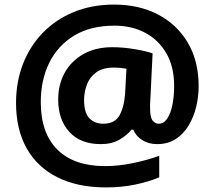

<svg xmlns="http://www.w3.org/2000/svg" viewBox="-20 -734 937 838"><path d="M847 -358Q847 -312 836 -267Q825 -222 802.5 -185Q780 -148 746 -126.5Q712 -105 666 -105Q629 -105 601 -122.5Q573 -140 562 -168H554Q534 -143 500.5 -124Q467 -105 420 -105Q331 -105 282.5 -158.5Q234 -212 234 -299Q234 -366 263 -417.5Q292 -469 345 -498.5Q398 -528 470 -528Q517 -528 567.5 -519.5Q618 -511 646 -501L636 -296Q635 -286 635 -275.5Q635 -265 635 -262Q635 -221 646.5 -207.5Q658 -194 672 -194Q695 -194 710 -216.5Q725 -239 732.5 -276.5Q740 -314 740 -359Q740 -443 706 -501.5Q672 -560 613.5 -591Q555 -622 480 -622Q375 -622 303.5 -578.5Q232 -535 195 -460Q158 -385 158 -288Q158 -153 230.5 -81Q303 -9 439 -9Q497 -9 560 -22Q623 -35 675 -54V40Q627 60 568 72Q509 84 443 84Q319 84 231 40Q143 -4 96.5 -86.5Q50 -169 50 -285Q50 -376 80 -454Q110 -532 166.5 -590.5Q223 -649 302 -681.5Q381 -714 479 -714Q586 -714 669 -671Q752 -628 799.5 -548Q847 -468 847 -358ZM347 -297Q347 -242 370 -218Q393 -194 431 -194Q481 -194 501.5 -230.5Q522 -267 526 -326L532 -434Q521 -436 507 -437.5Q493 -439 476 -439Q429 -439 400.5 -418.5Q372 -398 359.5 -365.5Q347 -333 347 -297Z"/></svg>

Font: Noto Sans Tamil
Style: Bold
Weight: 700
Designer: Jelle Bosma - Monotype Design Team
Foundry: Monotype Imaging Inc.
Version: Version 2.004; ttfautohint (v1.8.4.7-5d5b)